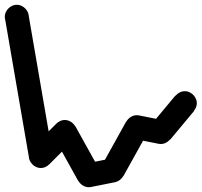

<svg xmlns="http://www.w3.org/2000/svg" viewBox="-20 -810 840 800"><path d="M0 -740Q0 -727 7 -715.5Q14 -704 25.5 -697Q37 -690 50 -690Q63 -690 74.5 -697Q86 -704 93 -715.5Q100 -727 100 -740Q100 -753 93 -764.5Q86 -776 74.5 -783Q63 -790 50 -790Q37 -790 25.5 -783Q14 -776 7 -764.5Q0 -753 0 -740Z M99 -748 1 -732 101 -152 199 -168Z M100 -160Q100 -147 107 -135.5Q114 -124 125.5 -117Q137 -110 150 -110Q163 -110 174.5 -117Q186 -124 193 -135.5Q200 -147 200 -160Q200 -173 193 -184.5Q186 -196 174.5 -203Q163 -210 150 -210Q137 -210 125.5 -203Q114 -196 107 -184.5Q100 -173 100 -160Z M115 -195 185 -125 285 -225 215 -295Z M200 -260Q200 -247 207 -235.5Q214 -224 225.5 -217Q237 -210 250 -210Q263 -210 274.5 -217Q286 -224 293 -235.5Q300 -247 300 -260Q300 -273 293 -284.5Q286 -296 274.5 -303Q263 -310 250 -310Q237 -310 225.5 -303Q214 -296 207 -284.5Q200 -273 200 -260Z M294 -284 206 -236 306 -56 394 -104Z M300 -80Q300 -67 307 -55.5Q314 -44 325.5 -37Q337 -30 350 -30Q363 -30 374.5 -37Q386 -44 393 -55.5Q400 -67 400 -80Q400 -93 393 -104.5Q386 -116 374.5 -123Q363 -130 350 -130Q337 -130 325.5 -123Q314 -116 307 -104.5Q300 -93 300 -80Z M340 -129 360 -31 460 -51 440 -149Z M400 -100Q400 -87 407 -75.5Q414 -64 425.5 -57Q437 -50 450 -50Q463 -50 474.5 -57Q486 -64 493 -75.5Q500 -87 500 -100Q500 -113 493 -124.5Q486 -136 474.5 -143Q463 -150 450 -150Q437 -150 425.5 -143Q414 -136 407 -124.5Q400 -113 400 -100Z M406 -124 494 -76 594 -256 506 -304Z M500 -280Q500 -267 507 -255.5Q514 -244 525.5 -237Q537 -230 550 -230Q563 -230 574.5 -237Q586 -244 593 -255.5Q600 -267 600 -280Q600 -293 593 -304.5Q586 -316 574.5 -323Q563 -330 550 -330Q537 -330 525.5 -323Q514 -316 507 -304.5Q500 -293 500 -280Z M560 -329 540 -231 640 -211 660 -309Z M600 -260Q600 -247 607 -235.5Q614 -224 625.5 -217Q637 -210 650 -210Q663 -210 674.5 -217Q686 -224 693 -235.5Q700 -247 700 -260Q700 -273 693 -284.5Q686 -296 674.5 -303Q663 -310 650 -310Q637 -310 625.5 -303Q614 -296 607 -284.5Q600 -273 600 -260Z M611 -292 689 -228 789 -348 711 -412Z M700 -380Q700 -367 707 -355.5Q714 -344 725.5 -337Q737 -330 750 -330Q763 -330 774.5 -337Q786 -344 793 -355.5Q800 -367 800 -380Q800 -393 793 -404.5Q786 -416 774.5 -423Q763 -430 750 -430Q737 -430 725.5 -423Q714 -416 707 -404.5Q700 -393 700 -380Z"/></svg>

Font: Linefont
Style: Regular
Weight: 400
Monospace: yes
Version: Version 3.002;gftools[0.9.33]